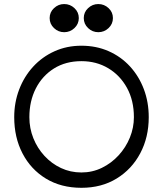

<svg xmlns="http://www.w3.org/2000/svg" viewBox="-20 -898 789 929"><path d="M455.6 -742.2Q427.2 -742.2 406.2 -762.2Q385.3 -782.2 385.3 -810.5Q385.3 -838.9 406.2 -858.6Q427.2 -878.4 455.6 -878.4Q484.4 -878.4 505.4 -858.6Q526.4 -838.9 526.4 -810.5Q526.4 -782.2 505.4 -762.2Q484.4 -742.2 455.6 -742.2ZM290.5 -742.2Q262.2 -742.2 241.2 -762.2Q220.2 -782.2 220.2 -810.5Q220.2 -838.9 241.2 -858.6Q262.2 -878.4 290.5 -878.4Q319.3 -878.4 340.3 -858.6Q361.3 -838.9 361.3 -810.5Q361.3 -782.2 340.3 -762.2Q319.3 -742.2 290.5 -742.2ZM374 -676.8Q445.8 -676.8 505.6 -650.4Q565.4 -624 608.9 -576.7Q652.3 -529.3 676 -466.6Q699.7 -403.8 699.7 -331.1Q699.7 -233.9 658.7 -156.5Q617.7 -79.1 544.4 -34.2Q471.2 10.7 374 10.7Q275.4 10.7 202.1 -33.9Q128.9 -78.6 88.9 -155.8Q48.8 -232.9 48.8 -331.1Q48.8 -402.3 72.8 -465.1Q96.7 -527.8 140.4 -575.4Q184.1 -623 243.7 -649.9Q303.2 -676.8 374 -676.8ZM374 -602.1Q297.9 -602.1 241.2 -566.7Q184.6 -531.2 153.3 -470Q122.1 -408.7 122.1 -331.1Q122.1 -277.3 141.4 -229.2Q160.6 -181.2 195.1 -143.8Q229.5 -106.4 275.1 -85Q320.8 -63.5 374 -63.5Q426.8 -63.5 472.9 -85.9Q519 -108.4 554 -146.5Q588.9 -184.6 608.4 -232.4Q627.9 -280.3 627.9 -331.1Q627.9 -411.6 594.5 -472.7Q561 -533.7 503.7 -567.9Q446.3 -602.1 374 -602.1Z"/></svg>

Font: Manjari
Style: Regular
Weight: 400
Designer: Santhosh Thottingal <santhosh.thottingal@gmail.com>
Foundry: SMC
Version: Version 2.000